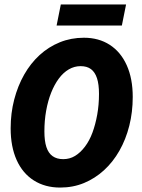

<svg xmlns="http://www.w3.org/2000/svg" viewBox="-20 -833 640 865"><path d="M251 12Q183 12 132.5 -20Q82 -52 55 -112Q28 -172 28 -255Q28 -323 44 -384.5Q60 -446 89 -497Q118 -548 158.5 -585Q199 -622 249.5 -642.5Q300 -663 358 -663Q425 -663 474.5 -631Q524 -599 551 -539Q578 -479 578 -396Q578 -328 562.5 -266.5Q547 -205 518 -154Q489 -103 448.5 -66Q408 -29 358.5 -8.5Q309 12 251 12ZM265 -116Q294 -116 318 -130.5Q342 -145 362.5 -172Q383 -199 396.5 -235.5Q410 -272 418 -316.5Q426 -361 426 -410Q426 -453 417 -480.5Q408 -508 390 -521.5Q372 -535 343 -535Q315 -535 290 -520.5Q265 -506 245 -479Q225 -452 210.5 -415.5Q196 -379 188 -334.5Q180 -290 180 -241Q180 -198 189 -170.5Q198 -143 217 -129.5Q236 -116 265 -116ZM235 -718 254 -813H548L529 -718Z"/></svg>

Font: Source Code Pro ExtraLight ExtraBold
Style: Italic
Weight: 800
Italic angle: -11°
Monospace: yes
Version: Version 1.016;hotconv 1.0.116;makeotfexe 2.5.65601